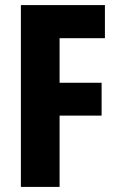

<svg xmlns="http://www.w3.org/2000/svg" viewBox="-20 -734 464 754"><path d="M214 0V-280H379V-409H214V-584H392V-714H62V0Z"/></svg>

Font: Noto Sans Khmer UI ExtraCondensed ExtraBold
Style: Regular
Weight: 800
Width: 2
Designer: Danh Hong and the Monotype Design Team
Foundry: Monotype Imaging Inc.
Version: Version 2.002